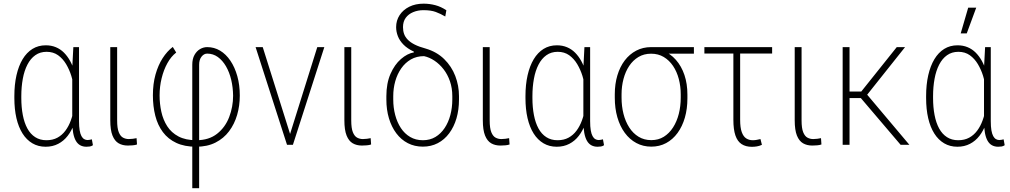

<svg xmlns="http://www.w3.org/2000/svg" viewBox="-20 -783 5463 1038"><path d="M57.6 -252.9V-263.2Q57.6 -325.7 69.1 -376.2Q80.6 -426.8 102.3 -462.9Q124 -499 155.5 -518.6Q187 -538.1 227.5 -538.1Q257.3 -538.1 282 -527.8Q306.6 -517.6 325.7 -498.5Q344.7 -479.5 359.1 -453.4Q373.5 -427.2 383.3 -394.8Q393.1 -362.3 398.4 -325.7V-189.9Q393.6 -148.9 380.4 -112.5Q367.2 -76.2 345.9 -48.6Q324.7 -21 294.7 -5.4Q264.6 10.3 226.6 10.3Q186.5 10.3 155 -8.3Q123.5 -26.9 101.8 -61.3Q80.1 -95.7 68.8 -144.3Q57.6 -192.9 57.6 -252.9ZM95.2 -263.2V-252.9Q95.2 -203.1 103.3 -161.1Q111.3 -119.1 127.9 -88.6Q144.5 -58.1 170.4 -41.5Q196.3 -24.9 231 -24.9Q265.1 -24.9 290.3 -38.6Q315.4 -52.2 333.5 -76.4Q351.6 -100.6 363 -132.1Q374.5 -163.6 380.4 -199.7V-309.6Q376 -339.4 365.5 -373Q355 -406.7 337.4 -436.3Q319.8 -465.8 293.9 -484.4Q268.1 -502.9 231.9 -502.9Q196.8 -502.9 170.9 -484.6Q145 -466.3 128.2 -433.6Q111.3 -400.9 103.3 -357.2Q95.2 -313.5 95.2 -263.2ZM376.5 -528.3H407.2V-128.4Q407.2 -98.1 410.6 -78.4Q414.1 -58.6 420.4 -47.1Q426.8 -35.6 435.3 -30.8Q443.8 -25.9 453.6 -25.9Q460 -25.9 465.8 -27.3Q471.7 -28.8 476.6 -29.8L482.4 2Q474.1 7.8 465.3 9Q456.5 10.3 447.3 10.3Q428.2 10.3 413.8 2.4Q399.4 -5.4 389.9 -22Q380.4 -38.6 375.5 -64.9Q370.6 -91.3 370.6 -128.4V-416Z M576.2 -528.3H613.3V-132.3Q613.3 -89.8 622.1 -68.1Q630.9 -46.4 645.3 -38.8Q659.7 -31.2 676.3 -31.2Q688 -31.2 698.2 -32.7Q708.5 -34.2 718.3 -36.1L720.7 -2Q711.9 1.5 697.3 2.7Q682.6 3.9 670.9 3.9Q642.6 3.9 621.3 -8.3Q600.1 -20.5 588.1 -50.3Q576.2 -80.1 576.2 -132.8Z M1019.5 234.4V-433.1Q1019.5 -464.8 1031.5 -486.1Q1043.5 -507.3 1061.8 -517.8Q1080.1 -528.3 1100.1 -528.3Q1137.7 -528.3 1169.7 -509.3Q1201.7 -490.2 1225.6 -454.8Q1249.5 -419.4 1262.9 -371.6Q1276.4 -323.7 1276.4 -266.6Q1276.4 -211.4 1262 -161.9Q1247.6 -112.3 1218.5 -73.5Q1189.5 -34.7 1145 -12.2Q1100.6 10.3 1040.5 10.3Q977.5 10.3 933.1 -10.5Q888.7 -31.2 860.6 -68.8Q832.5 -106.4 819.6 -157.2Q806.6 -208 806.6 -268.1Q806.6 -330.1 820.8 -380.4Q835 -430.7 859.1 -468.3Q883.3 -505.9 914.1 -529.3L932.6 -499Q904.8 -477.5 884.8 -441.2Q864.7 -404.8 853.8 -359.9Q842.8 -314.9 842.8 -267.1Q842.8 -221.7 852.3 -178.5Q861.8 -135.3 884 -100.6Q906.2 -65.9 944.8 -45.4Q983.4 -24.9 1041 -24.9Q1109.4 -24.9 1153.6 -59.8Q1197.8 -94.7 1219 -150.1Q1240.2 -205.6 1240.2 -265.6Q1239.7 -310.5 1230 -351.6Q1220.2 -392.6 1201.7 -424.6Q1183.1 -456.5 1157.5 -474.9Q1131.8 -493.2 1100.1 -493.2Q1082.5 -493.2 1069.6 -476.8Q1056.6 -460.4 1056.6 -433.1V234.4Z M1542.5 -40.5 1695.3 -528.3H1733.4L1563.5 0H1534.2ZM1400.4 -528.3 1554.2 -40 1561 0H1531.7L1361.8 -528.3Z M1841.8 -528.3H1878.9V-132.3Q1878.9 -89.8 1887.7 -68.1Q1896.5 -46.4 1910.9 -38.8Q1925.3 -31.2 1941.9 -31.2Q1953.6 -31.2 1963.9 -32.7Q1974.1 -34.2 1983.9 -36.1L1986.3 -2Q1977.5 1.5 1962.9 2.7Q1948.2 3.9 1936.5 3.9Q1908.2 3.9 1887 -8.3Q1865.7 -20.5 1853.8 -50.3Q1841.8 -80.1 1841.8 -132.8Z M2121.6 -636.2Q2121.6 -672.4 2140.4 -701.2Q2159.2 -730 2192.6 -746.6Q2226.1 -763.2 2270 -763.2Q2302.2 -763.2 2333 -755.1Q2363.8 -747.1 2393.1 -727.5L2387.2 -693.8Q2361.3 -709 2335.4 -718.5Q2309.6 -728 2269 -728Q2239.3 -728 2213.9 -717.5Q2188.5 -707 2173.6 -686.8Q2158.7 -666.5 2158.7 -636.2Q2158.7 -616.2 2164.6 -599.6Q2170.4 -583 2184.6 -568.4Q2198.7 -553.7 2222.7 -541.7Q2246.6 -529.8 2281.2 -520.5Q2341.3 -502.9 2381.3 -463.6Q2421.4 -424.3 2441.4 -372.1Q2461.4 -319.8 2461.4 -263.2V-245.1Q2461.4 -189.5 2447.8 -143.1Q2434.1 -96.7 2408.4 -62.3Q2382.8 -27.8 2346.7 -9Q2310.5 9.8 2266.1 9.8Q2221.2 9.8 2184.8 -9Q2148.4 -27.8 2122.6 -62.3Q2096.7 -96.7 2082.8 -143.1Q2068.8 -189.5 2068.8 -245.1V-263.2Q2068.8 -333 2091.1 -383.5Q2113.3 -434.1 2147.7 -463.9Q2182.1 -493.7 2217.8 -500L2217.3 -503.9Q2182.1 -520.5 2161.1 -542Q2140.1 -563.5 2130.9 -587.6Q2121.6 -611.8 2121.6 -636.2ZM2106 -263.2V-245.1Q2106 -201.2 2116.5 -161.4Q2127 -121.6 2147.2 -90.8Q2167.5 -60.1 2197.5 -42.5Q2227.5 -24.9 2266.1 -24.9Q2304.7 -24.9 2334 -42.5Q2363.3 -60.1 2383.8 -90.8Q2404.3 -121.6 2414.8 -161.4Q2425.3 -201.2 2425.3 -245.1V-263.2Q2425.3 -306.6 2412.6 -343.5Q2399.9 -380.4 2378.2 -408.4Q2356.4 -436.5 2329.1 -454.8Q2301.8 -473.1 2272.5 -479.5Q2232.4 -479.5 2201.4 -461.7Q2170.4 -443.8 2149.2 -413.3Q2127.9 -382.8 2116.9 -344Q2106 -305.2 2106 -263.2Z M2590.3 -528.3H2627.4V-132.3Q2627.4 -89.8 2636.2 -68.1Q2645 -46.4 2659.4 -38.8Q2673.8 -31.2 2690.4 -31.2Q2702.1 -31.2 2712.4 -32.7Q2722.7 -34.2 2732.4 -36.1L2734.9 -2Q2726.1 1.5 2711.4 2.7Q2696.8 3.9 2685.1 3.9Q2656.7 3.9 2635.5 -8.3Q2614.3 -20.5 2602.3 -50.3Q2590.3 -80.1 2590.3 -132.8Z M2820.8 -252.9V-263.2Q2820.8 -325.7 2832.3 -376.2Q2843.8 -426.8 2865.5 -462.9Q2887.2 -499 2918.7 -518.6Q2950.2 -538.1 2990.7 -538.1Q3020.5 -538.1 3045.2 -527.8Q3069.8 -517.6 3088.9 -498.5Q3107.9 -479.5 3122.3 -453.4Q3136.7 -427.2 3146.5 -394.8Q3156.2 -362.3 3161.6 -325.7V-189.9Q3156.7 -148.9 3143.6 -112.5Q3130.4 -76.2 3109.1 -48.6Q3087.9 -21 3057.9 -5.4Q3027.8 10.3 2989.7 10.3Q2949.7 10.3 2918.2 -8.3Q2886.7 -26.9 2865 -61.3Q2843.3 -95.7 2832 -144.3Q2820.8 -192.9 2820.8 -252.9ZM2858.4 -263.2V-252.9Q2858.4 -203.1 2866.5 -161.1Q2874.5 -119.1 2891.1 -88.6Q2907.7 -58.1 2933.6 -41.5Q2959.5 -24.9 2994.1 -24.9Q3028.3 -24.9 3053.5 -38.6Q3078.6 -52.2 3096.7 -76.4Q3114.7 -100.6 3126.2 -132.1Q3137.7 -163.6 3143.6 -199.7V-309.6Q3139.2 -339.4 3128.7 -373Q3118.2 -406.7 3100.6 -436.3Q3083 -465.8 3057.1 -484.4Q3031.2 -502.9 2995.1 -502.9Q2960 -502.9 2934.1 -484.6Q2908.2 -466.3 2891.4 -433.6Q2874.5 -400.9 2866.5 -357.2Q2858.4 -313.5 2858.4 -263.2ZM3139.6 -528.3H3170.4V-128.4Q3170.4 -98.1 3173.8 -78.4Q3177.2 -58.6 3183.6 -47.1Q3189.9 -35.6 3198.5 -30.8Q3207 -25.9 3216.8 -25.9Q3223.1 -25.9 3229 -27.3Q3234.9 -28.8 3239.7 -29.8L3245.6 2Q3237.3 7.8 3228.5 9Q3219.7 10.3 3210.4 10.3Q3191.4 10.3 3177 2.4Q3162.6 -5.4 3153.1 -22Q3143.6 -38.6 3138.7 -64.9Q3133.8 -91.3 3133.8 -128.4V-416Z M3303.7 -254.9V-273.4Q3303.7 -328.6 3317.6 -375.2Q3331.5 -421.9 3357.4 -456.1Q3383.3 -490.2 3419.7 -509.3Q3456.1 -528.3 3500 -528.3Q3511.2 -528.3 3520.8 -525.6Q3530.3 -522.9 3540.3 -518.6Q3550.3 -514.2 3562 -509.8Q3604 -493.7 3634 -459.5Q3664.1 -425.3 3680.2 -377.7Q3696.3 -330.1 3696.3 -271.5V-251.5Q3696.3 -194.8 3682.6 -147.2Q3668.9 -99.6 3643.1 -64.2Q3617.2 -28.8 3581.3 -9.5Q3545.4 9.8 3501 9.8Q3456.5 9.8 3420.2 -9.8Q3383.8 -29.3 3357.7 -64.9Q3331.5 -100.6 3317.6 -148.9Q3303.7 -197.3 3303.7 -254.9ZM3340.3 -273.4V-254.9Q3340.3 -208.5 3350.8 -167.2Q3361.3 -126 3381.8 -94Q3402.3 -62 3432.4 -43.7Q3462.4 -25.4 3501 -25.4Q3539.6 -25.4 3568.8 -43.7Q3598.1 -62 3618.7 -94Q3639.2 -126 3649.7 -167.2Q3660.2 -208.5 3660.2 -254.9V-273.4Q3660.2 -316.4 3649.7 -356.2Q3639.2 -396 3618.7 -426.5Q3598.1 -457 3568.4 -474.9Q3538.6 -492.7 3500 -492.7Q3461.4 -492.7 3431.6 -474.9Q3401.9 -457 3381.6 -426.5Q3361.3 -396 3350.8 -356.2Q3340.3 -316.4 3340.3 -273.4ZM3731.4 -528.3V-492.7H3499.5V-528.3Z M4154.3 -528.3V-493.7H3788.1V-528.3ZM3944.8 -528.3H3981.4V-135.3Q3981.4 -92.8 3990.2 -68.6Q3999 -44.4 4014.4 -34.7Q4029.8 -24.9 4049.3 -24.9Q4061.5 -24.9 4071 -26.9Q4080.6 -28.8 4091.3 -31.2L4099.1 0Q4085.4 6.3 4071.8 8.5Q4058.1 10.7 4044.9 10.7Q4011.7 10.7 3989.3 -3.9Q3966.8 -18.6 3955.8 -50.8Q3944.8 -83 3944.8 -135.7Z M4276.4 -528.3H4313.5V-132.3Q4313.5 -89.8 4322.3 -68.1Q4331.1 -46.4 4345.5 -38.8Q4359.9 -31.2 4376.5 -31.2Q4388.2 -31.2 4398.4 -32.7Q4408.7 -34.2 4418.5 -36.1L4420.9 -2Q4412.1 1.5 4397.5 2.7Q4382.8 3.9 4371.1 3.9Q4342.8 3.9 4321.5 -8.3Q4300.3 -20.5 4288.3 -50.3Q4276.4 -80.1 4276.4 -132.8Z M4572.8 -528.3V0H4535.6V-528.3ZM4873 -528.3 4653.8 -252.9H4558.6L4556.2 -288.1H4636.2L4828.1 -528.3ZM4849.1 0 4630.9 -256.3 4653.8 -288.1 4896.5 0Z M4986.8 -252.9V-263.2Q4986.8 -325.7 4998.3 -376.2Q5009.8 -426.8 5031.5 -462.9Q5053.2 -499 5084.7 -518.6Q5116.2 -538.1 5156.7 -538.1Q5186.5 -538.1 5211.2 -527.8Q5235.8 -517.6 5254.9 -498.5Q5273.9 -479.5 5288.3 -453.4Q5302.7 -427.2 5312.5 -394.8Q5322.3 -362.3 5327.6 -325.7V-189.9Q5322.8 -148.9 5309.6 -112.5Q5296.4 -76.2 5275.1 -48.6Q5253.9 -21 5223.9 -5.4Q5193.8 10.3 5155.8 10.3Q5115.7 10.3 5084.2 -8.3Q5052.7 -26.9 5031 -61.3Q5009.3 -95.7 4998 -144.3Q4986.8 -192.9 4986.8 -252.9ZM5024.4 -263.2V-252.9Q5024.4 -203.1 5032.5 -161.1Q5040.5 -119.1 5057.1 -88.6Q5073.7 -58.1 5099.6 -41.5Q5125.5 -24.9 5160.2 -24.9Q5194.3 -24.9 5219.5 -38.6Q5244.6 -52.2 5262.7 -76.4Q5280.8 -100.6 5292.2 -132.1Q5303.7 -163.6 5309.6 -199.7V-309.6Q5305.2 -339.4 5294.7 -373Q5284.2 -406.7 5266.6 -436.3Q5249 -465.8 5223.1 -484.4Q5197.3 -502.9 5161.1 -502.9Q5126 -502.9 5100.1 -484.6Q5074.2 -466.3 5057.4 -433.6Q5040.5 -400.9 5032.5 -357.2Q5024.4 -313.5 5024.4 -263.2ZM5305.7 -528.3H5336.4V-128.4Q5336.4 -98.1 5339.8 -78.4Q5343.3 -58.6 5349.6 -47.1Q5356 -35.6 5364.5 -30.8Q5373 -25.9 5382.8 -25.9Q5389.2 -25.9 5395 -27.3Q5400.9 -28.8 5405.8 -29.8L5411.6 2Q5403.3 7.8 5394.5 9Q5385.7 10.3 5376.5 10.3Q5357.4 10.3 5343 2.4Q5328.6 -5.4 5319.1 -22Q5309.6 -38.6 5304.7 -64.9Q5299.8 -91.3 5299.8 -128.4V-416ZM5173.8 -602.5 5214.4 -741.7H5257.8L5206.5 -602.5Z"/></svg>

Font: Roboto Condensed ExtraLight
Style: Regular
Weight: 250
Designer: Christian Robertson
Foundry: Google
Version: Version 3.008; 2023